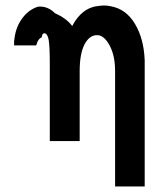

<svg xmlns="http://www.w3.org/2000/svg" viewBox="-20 -510 592 694"><path d="M31 -346Q30 -361 33 -376Q39 -416 62 -446Q85 -476 118 -486Q152 -489 179 -462Q220 -444 241 -416Q277 -485 341 -489Q361 -492 382 -487Q436 -477 468 -423.5Q500 -370 503 -292V164H396V-254Q396 -309 376 -346Q356 -383 331 -383Q303 -383 285.5 -349.5Q268 -316 268 -253V0H160V-276Q160 -343 156 -365.5Q152 -388 141 -390Q132 -390 131 -375Q117 -370 111 -346Z"/></svg>

Font: Coval
Style: Medium
Weight: 500
Foundry: Context Ltd
Version: Version 001.000